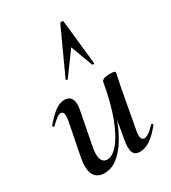

<svg xmlns="http://www.w3.org/2000/svg" viewBox="-182 -827 836 936"><g transform="rotate(-30 236.0 -359.5)"><path d="M129 13Q86 13 69.5 -19Q53 -51 67 -119L102 -297Q107 -327 102.5 -337.5Q98 -348 88 -348Q77 -348 63 -337Q49 -326 31 -309Q27 -305 23 -309Q19 -313 23 -317Q55 -355 81.5 -375Q108 -395 136 -395Q164 -395 175 -372.5Q186 -350 174 -297L143 -138Q132 -87 140.5 -62.5Q149 -38 173 -38Q203 -38 235.5 -77Q268 -116 296.5 -191.5Q325 -267 344 -376L360 -375Q340 -257 305 -169.5Q270 -82 225 -34.5Q180 13 129 13ZM330 9Q301 9 292.5 -13Q284 -35 292 -80L344 -376Q348 -394 391 -394Q409 -394 415 -391.5Q421 -389 421 -387Q421 -383 416 -360.5Q411 -338 406 -312L365 -89Q356 -37 381 -37Q391 -37 407 -47.5Q423 -58 442 -79Q445 -83 449.5 -78.5Q454 -74 450 -70Q415 -28 387 -9.5Q359 9 330 9ZM324 -727 351 -478Q351 -475 345 -474.5Q339 -474 339 -477L293 -600L201 -474Q200 -472 195 -473.5Q190 -475 191 -478L305 -727Q307 -732 315.5 -732Q324 -732 324 -727Z"/></g></svg>

Font: Cormorant Garamond Light SemiBold
Style: Italic
Weight: 600
Italic angle: -10°
Version: Version 4.001